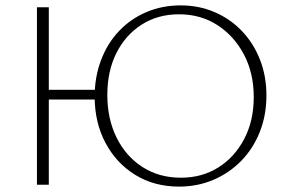

<svg xmlns="http://www.w3.org/2000/svg" viewBox="-20 -685 1067 712"><path d="M644 7Q552 7 481.5 -36.5Q411 -80 371 -155.5Q331 -231 331 -327Q331 -399 354.5 -461.5Q378 -524 421 -569.5Q464 -615 522.5 -640Q581 -665 650 -665Q718 -665 776 -640Q834 -615 877 -570Q920 -525 944 -464Q968 -403 968 -331Q968 -258 943.5 -196Q919 -134 874.5 -88.5Q830 -43 771 -18Q712 7 644 7ZM117 0V-658H161V0ZM133 -316V-352H357V-316ZM651 -26Q729 -26 789.5 -64Q850 -102 885.5 -169.5Q921 -237 921 -325Q921 -414 884.5 -483Q848 -552 786 -592Q724 -632 644 -632Q565 -632 505 -593.5Q445 -555 411.5 -488Q378 -421 378 -333Q378 -244 412.5 -174.5Q447 -105 508.5 -65.5Q570 -26 651 -26Z"/></svg>

Font: Ysabeau SC ExtraLight
Style: Regular
Weight: 250
Designer: Christian Thalmann (Catharsis Fonts)
Version: Version 2.001;gftools[0.9.30]; featfreeze: smcp